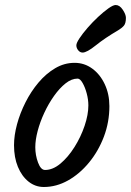

<svg xmlns="http://www.w3.org/2000/svg" viewBox="-20 -742 523 767"><path d="M155 5Q121 5 94 -16.5Q67 -38 51.5 -75.5Q36 -113 36 -162Q36 -201 48 -245.5Q60 -290 82 -333.5Q104 -377 134 -412.5Q164 -448 200.5 -469.5Q237 -491 278 -491Q317 -491 348.5 -468Q380 -445 398.5 -405.5Q417 -366 417 -318Q417 -254 395 -196Q373 -138 335.5 -92.5Q298 -47 251.5 -21Q205 5 155 5ZM160 -63Q191 -63 221.5 -88.5Q252 -114 277.5 -154.5Q303 -195 318 -239.5Q333 -284 333 -321Q333 -344 326.5 -368.5Q320 -393 310 -410.5Q300 -428 290 -428Q266 -428 242 -409Q218 -390 196 -359Q174 -328 157 -291.5Q140 -255 130.5 -219Q121 -183 121 -154Q121 -122 132 -92.5Q143 -63 160 -63ZM310 -532Q300 -532 292.5 -541Q285 -550 285 -561Q285 -570 297.5 -589Q310 -608 330 -631Q350 -654 372 -674.5Q394 -695 413 -708.5Q432 -722 442 -722Q458 -722 470.5 -703Q483 -684 483 -671Q483 -649 475 -639.5Q467 -630 452 -621Q399 -590 363 -561Q327 -532 310 -532Z"/></svg>

Font: Solitreo
Style: Regular
Weight: 400
Designer: Nathan Gross, Bryan Kirschen, Binghamton University
Foundry: Eli Heuer
Version: Version 1.100; ttfautohint (v1.8.4.7-5d5b)